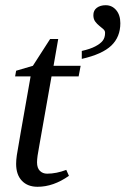

<svg xmlns="http://www.w3.org/2000/svg" viewBox="-20 -714 486 744"><path d="M123.5 -85Q123.5 -63 134.5 -52Q145.5 -41 162.6 -41Q198.2 -41 236.8 -55.7L247.1 -32.7Q187 9.8 125.5 9.8Q86.9 9.8 64.7 -13.7Q42.5 -37.1 42.5 -79.1Q42.5 -93.3 45.2 -112.5Q47.9 -131.8 98.6 -418H38.6L42.5 -439.9L107.4 -459L174.3 -563H205.6L187.5 -459H292.5L284.7 -418H179.7L132.3 -149.9Q123.5 -105 123.5 -85ZM446.3 -624Q446.3 -570.8 411.4 -537.4Q376.5 -503.9 296.9 -485.8V-516.6Q329.6 -523.9 349.1 -534.2Q368.7 -544.4 377.9 -556.2Q387.2 -567.9 387.2 -586.9Q387.2 -595.2 380.1 -601.3Q373 -607.4 364.5 -614.3Q356 -621.1 348.9 -630.6Q341.8 -640.1 341.8 -655.3Q341.8 -673.8 355.2 -683.8Q368.7 -693.8 389.6 -693.8Q414.1 -693.8 430.2 -674.8Q446.3 -655.8 446.3 -624Z"/></svg>

Font: Liberation Serif
Style: Italic
Weight: 400
Italic angle: -16.333°
Designer: Steve Matteson
Foundry: Ascender Corporation
Version: Version 2.1.5